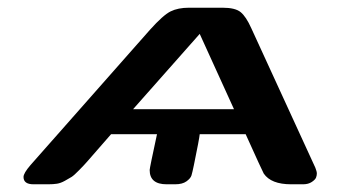

<svg xmlns="http://www.w3.org/2000/svg" viewBox="-20 -478 873 498"><path d="M41 -19Q41 -28.8 59.1 -49.8L369.1 -400.9Q403.3 -439 422.6 -448.5Q441.9 -458 470.2 -458H557.1Q590.3 -458 604.2 -446.5Q618.2 -435.1 631.8 -404.8L797.9 -43Q801.8 -33.2 801.8 -28.1Q801.8 -22.9 799.8 -17.6Q797.9 -12.2 788.8 -6.1Q779.8 0 766.1 0H734.9Q683.1 0 664.1 -27.8Q661.1 -32.7 617.2 -129.9H498Q497.1 -118.7 482.9 -49.8Q479 -30.8 476.6 -22.9Q474.1 -15.1 463.6 -7.6Q453.1 0 434.1 0H412.1Q368.2 0 368.2 -37.1Q368.2 -42 387.2 -129.9H268.1Q254.9 -114.7 234.4 -91.3Q213.9 -67.9 206.5 -59.3Q199.2 -50.8 185.5 -36.9Q171.9 -22.9 165.5 -19Q159.2 -15.1 148.2 -9Q137.2 -2.9 127.7 -1.5Q118.2 0 105 0H66.9Q41 0 41 -19ZM325.2 -194.8H586.9L498 -390.1Z"/></svg>

Font: CMU Sans Serif
Style: BoldOblique
Weight: 700
Italic angle: -12°
Version: Version 0.7.0